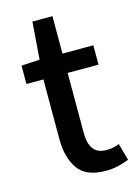

<svg xmlns="http://www.w3.org/2000/svg" viewBox="-106 -724 573 795"><g transform="rotate(-15 180.5 -326.0)"><path d="M247.6 12.2Q163.6 12.2 129.4 -36.4Q95.2 -85 95.2 -163.6V-420.4H22.5V-499L101.1 -503.4L113.3 -663.6H199.2V-503.4H331.5V-420.4H199.2V-163.1Q199.2 -117.2 216.8 -93.8Q234.4 -70.3 273.4 -70.3Q286.1 -70.3 300 -72.8Q314 -75.2 327.6 -81.1L347.7 -8.3Q327.6 0 302 6.1Q276.4 12.2 247.6 12.2Z"/></g></svg>

Font: Akatab SemiBold
Style: Regular
Weight: 600
Designer: SIL Global
Foundry: SIL Global
Version: Version 4.100